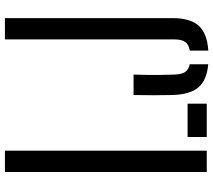

<svg xmlns="http://www.w3.org/2000/svg" viewBox="-62 -778 846 761"><g transform="rotate(-90 360.5 -397.0)"><path d="M59.9 0V-800H144.4V0ZM198.4 0V-76H330.6V0ZM486.9 5.8Q423.8 0.5 395.4 -32.8Q367 -66.1 364.9 -135.8Q364 -176.8 364 -212.9Q364 -249 364.9 -290.1H445.9Q445 -263.3 444.6 -236.2Q444.1 -209.1 444.6 -182.2Q445 -155.2 445.9 -128.5Q446.8 -100.5 455.9 -86.2Q465 -71.8 486.9 -67.5ZM540.9 6.2V-67.2Q565.9 -71.5 575.6 -85.9Q585.3 -100.2 585.3 -128.5V-800H669.7V-135.8Q669.7 -65.7 639.8 -32.1Q609.8 1.4 540.9 6.2Z"/></g></svg>

Font: Big Shoulders Stencil Text SC Thin
Style: Regular
Weight: 100
Designer: Patric King
Foundry: XO Type Co
Version: Version 2.001